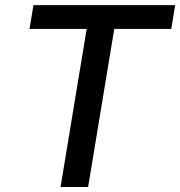

<svg xmlns="http://www.w3.org/2000/svg" viewBox="-20 -748 721 768"><path d="M98.1 -632.3 113.8 -727.5H680.7L665 -632.3H437L332.5 0H222.2L326.7 -632.3Z"/></svg>

Font: Inter 20pt Medium
Style: Italic
Weight: 500
Italic angle: -9.3988°
Version: Version 4.001;git-66647c0bb